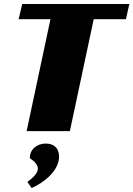

<svg xmlns="http://www.w3.org/2000/svg" viewBox="-20 -655 666 959"><path d="M626 -635H91L73 -559H232L113 0H329L448 -559H609ZM275 127C275 83 247 62 209 62C166 62 129 89 129 135C156 153 169 170 169 187C169 208 150 229 117 254L138 284C201 257 275 197 275 127Z"/></svg>

Font: Racing Sans One
Style: Regular
Weight: 400
Designer: Pablo Impallari, Rodrigo Fuenzalida
Foundry: Pablo Impallari, Rodrigo Fuenzalida
Version: Version 1.001